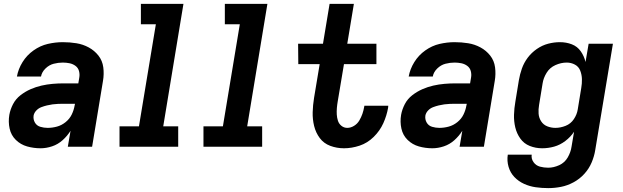

<svg xmlns="http://www.w3.org/2000/svg" viewBox="-20 -755 3208 988"><path d="M189 8Q218 8 248 -2Q278 -12 302 -33.5Q326 -55 343 -82L329 0H454L510 -339Q516 -374 511.5 -408.5Q507 -443 486.5 -469Q466 -495 436.5 -511Q407 -527 373 -532.5Q339 -538 303 -538Q265 -538 226 -529Q187 -520 152.5 -495.5Q118 -471 96 -435.5Q74 -400 67 -361H191Q195 -384 214 -402.5Q233 -421 256.5 -427Q280 -433 303 -433Q321 -433 338 -429.5Q355 -426 368.5 -416Q382 -406 386.5 -389.5Q391 -373 388 -356L383 -326H308Q279 -326 250.5 -323.5Q222 -321 193.5 -314.5Q165 -308 137.5 -296Q110 -284 85.5 -265Q61 -246 47 -219Q33 -192 28 -164Q22 -128 29.5 -93.5Q37 -59 61.5 -35Q86 -11 119.5 -1.5Q153 8 189 8ZM225 -97Q206 -97 187.5 -102.5Q169 -108 159.5 -124.5Q150 -141 153 -161Q156 -175 167 -186.5Q178 -198 192.5 -203.5Q207 -209 221.5 -212.5Q236 -216 250.5 -218Q265 -220 279.5 -220.5Q294 -221 308 -221H366L364 -212Q360 -188 349 -165.5Q338 -143 317.5 -126.5Q297 -110 273 -103.5Q249 -97 225 -97Z M595 0H897V-105H820L924 -735H705V-630H782L695 -105H595Z M1027 0H1329V-105H1252L1356 -735H1137V-630H1214L1127 -105H1027Z M1750 8Q1790 8 1830.5 -5.5Q1871 -19 1903 -50.5Q1935 -82 1952.5 -121Q1970 -160 1977 -200Q1978 -206 1978 -211H1855Q1854 -208 1854 -205Q1851 -187 1845 -169.5Q1839 -152 1829 -135Q1819 -118 1802 -107.5Q1785 -97 1767 -97Q1750 -97 1737 -107.5Q1724 -118 1719 -133.5Q1714 -149 1713 -165.5Q1712 -182 1713.5 -199.5Q1715 -217 1718 -234L1750 -425H1917V-530H1767L1801 -735H1676L1642 -530H1514L1515 -425H1625L1596 -251Q1590 -214 1589 -177.5Q1588 -141 1596.5 -106.5Q1605 -72 1625.5 -44.5Q1646 -17 1679.5 -4.5Q1713 8 1750 8Z M2205 8Q2234 8 2264 -2Q2294 -12 2318 -33.5Q2342 -55 2359 -82L2345 0H2470L2526 -339Q2532 -374 2527.5 -408.5Q2523 -443 2502.5 -469Q2482 -495 2452.5 -511Q2423 -527 2389 -532.5Q2355 -538 2319 -538Q2281 -538 2242 -529Q2203 -520 2168.5 -495.5Q2134 -471 2112 -435.5Q2090 -400 2083 -361H2207Q2211 -384 2230 -402.5Q2249 -421 2272.5 -427Q2296 -433 2319 -433Q2337 -433 2354 -429.5Q2371 -426 2384.5 -416Q2398 -406 2402.5 -389.5Q2407 -373 2404 -356L2399 -326H2324Q2295 -326 2266.5 -323.5Q2238 -321 2209.5 -314.5Q2181 -308 2153.5 -296Q2126 -284 2101.5 -265Q2077 -246 2063 -219Q2049 -192 2044 -164Q2038 -128 2045.5 -93.5Q2053 -59 2077.5 -35Q2102 -11 2135.5 -1.5Q2169 8 2205 8ZM2241 -97Q2222 -97 2203.5 -102.5Q2185 -108 2175.5 -124.5Q2166 -141 2169 -161Q2172 -175 2183 -186.5Q2194 -198 2208.5 -203.5Q2223 -209 2237.5 -212.5Q2252 -216 2266.5 -218Q2281 -220 2295.5 -220.5Q2310 -221 2324 -221H2382L2380 -212Q2376 -188 2365 -165.5Q2354 -143 2333.5 -126.5Q2313 -110 2289 -103.5Q2265 -97 2241 -97Z M2801 213Q2834 213 2867 206.5Q2900 200 2931.5 183Q2963 166 2987 139.5Q3011 113 3024.5 81Q3038 49 3043 17L3134 -530H3009L2993 -436Q2986 -466 2968.5 -491Q2951 -516 2922.5 -527Q2894 -538 2861 -538Q2831 -538 2800.5 -530Q2770 -522 2742.5 -503Q2715 -484 2695.5 -458Q2676 -432 2665.5 -402Q2655 -372 2650 -342L2632 -232Q2626 -198 2625 -164.5Q2624 -131 2631.5 -99.5Q2639 -68 2657.5 -42Q2676 -16 2706 -4Q2736 8 2770 8Q2801 8 2831.5 -0.5Q2862 -9 2889 -29.5Q2916 -50 2934 -77L2921 0Q2917 28 2901.5 55Q2886 82 2857.5 95Q2829 108 2801 108Q2779 108 2758.5 102.5Q2738 97 2725.5 79.5Q2713 62 2716 41H2593Q2588 73 2597 103.5Q2606 134 2627 156Q2648 178 2676.5 191Q2705 204 2736.5 208.5Q2768 213 2801 213ZM2838 -97Q2816 -97 2796 -105Q2776 -113 2764.5 -131Q2753 -149 2751.5 -170.5Q2750 -192 2754 -215L2772 -325Q2776 -353 2792.5 -380Q2809 -407 2838 -420Q2867 -433 2896 -433Q2919 -433 2938.5 -422.5Q2958 -412 2966 -391Q2974 -370 2974.5 -347.5Q2975 -325 2971 -302L2953 -192Q2949 -166 2933 -142Q2917 -118 2890.5 -107.5Q2864 -97 2838 -97Z"/></svg>

Font: Iosevka Sparkle Oblique
Style: Bold
Weight: 700
Italic angle: -9°
Designer: Belleve Invis
Foundry: Belleve Invis
Version: Version 4.5.0; ttfautohint (v1.8.3)